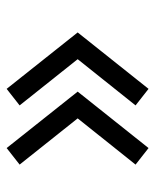

<svg xmlns="http://www.w3.org/2000/svg" viewBox="37 -566 478 592"><g transform="rotate(90 276.0 -270.0)"><path d="M436.5 -51.5 487.5 -91.5 345 -270.5 487.5 -449 436.5 -489 262.5 -270.5ZM80 -270.5 254 -51.5 305 -91.5 162.5 -270.5 305 -449 254 -489Z"/></g></svg>

Font: Eudonet Medium
Style: Regular
Weight: 500
Designer: Mikhail Sharanda
Foundry: Mikhail Sharanda
Version: Version 4.503;Glyphs 3.1.2 (3151)